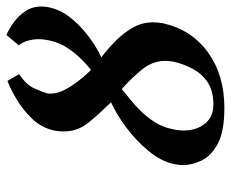

<svg xmlns="http://www.w3.org/2000/svg" viewBox="-80 -621 713 593"><g transform="rotate(-90 276.5 -324.5)"><path d="M448 -528Q449 -533 450.5 -542Q452 -551 452 -563Q452 -577 448 -593Q444 -609 433 -623L465 -661Q484 -653 504.5 -638Q525 -623 539 -602Q553 -581 553 -552Q553 -542 550 -528Q543 -496 523 -469.5Q503 -443 479 -422.5Q455 -402 432.5 -388Q410 -374 396 -368Q421 -349 445.5 -325Q470 -301 487 -272Q504 -243 504 -208Q504 -194 501 -177Q481 -89 411 -38.5Q341 12 240 12Q167 12 129 -8.5Q91 -29 77 -59Q63 -89 63 -116Q63 -124 64.5 -132Q66 -140 67 -147Q76 -185 107 -222.5Q138 -260 178.5 -290.5Q219 -321 257 -338Q254 -341 251.5 -344Q249 -347 246 -350Q218 -378 192.5 -410Q167 -442 167 -485Q167 -499 170 -515Q179 -553 205.5 -581Q232 -609 264.5 -628.5Q297 -648 323 -658L344 -622Q311 -600 299.5 -574Q288 -548 285 -536Q284 -533 284 -530Q284 -527 284 -524Q284 -504 295 -482.5Q306 -461 320.5 -442Q335 -423 346 -411.5Q357 -400 357 -400Q369 -409 387.5 -427Q406 -445 423.5 -470.5Q441 -496 448 -528ZM250 -22Q292 -22 318.5 -39.5Q345 -57 360 -85Q375 -113 382 -143Q385 -157 385 -170Q385 -208 360.5 -239.5Q336 -271 298 -305Q291 -299 282 -291.5Q273 -284 266 -279Q189 -216 176 -156Q170 -134 170 -114Q170 -74 191 -48Q212 -22 250 -22Z"/></g></svg>

Font: Libertinus Serif SemiBold
Style: Italic
Weight: 600
Italic angle: -11.5°
Designer: Philipp H. Poll, Khaled Hosny
Foundry: Caleb Maclennan
Version: Version 7.051;RELEASE